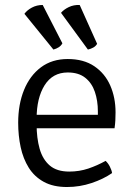

<svg xmlns="http://www.w3.org/2000/svg" viewBox="-20 -739 543 771"><path d="M95 -224V-278H373V-292Q373 -334.5 361 -370Q349 -405.5 322.2 -426.8Q295.5 -448 252 -448Q191.5 -448 159.2 -396.8Q127 -345.5 127 -262V-240Q127 -184.5 139.2 -141.5Q151.5 -98.5 180 -74.2Q208.5 -50 258 -50Q298.5 -50 334.8 -62.2Q371 -74.5 404 -93Q414 -84 421.2 -69.8Q428.5 -55.5 430 -44Q395.5 -20 347.8 -4Q300 12 249 12Q193.5 12 155.8 -8.8Q118 -29.5 95.5 -65.5Q73 -101.5 63 -148Q53 -194.5 53 -246Q53 -320 76.5 -377.8Q100 -435.5 144.5 -468.8Q189 -502 252 -502Q316 -502 358.8 -473Q401.5 -444 422.8 -395.5Q444 -347 444 -288Q444 -270 443.2 -256Q442.5 -242 440 -224ZM151.5 -719 230.5 -565Q225.5 -555.5 215.8 -549.2Q206 -543 194.5 -540L78 -683.5Q88.5 -698 108 -708.5Q127.5 -719 151.5 -719ZM300 -719 370 -563Q364.5 -553.5 354.5 -548Q344.5 -542.5 333 -540L225 -687.5Q236.5 -701 256.2 -710.5Q276 -720 300 -719Z"/></svg>

Font: Signika Negative Light
Style: Regular
Weight: 300
Designer: Anna Giedry
Foundry: Anna Giedry
Version: Version 2.001